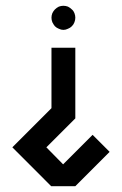

<svg xmlns="http://www.w3.org/2000/svg" viewBox="-20 -641 420 661"><path d="M157.2 -476.6H239.3V-233.4L139.6 -133.8Q159.2 -114.3 197.3 -75.2L298.8 -176.8L357.4 -118.2L239.3 0H156.2L81.1 -75.2L22.5 -133.8L157.2 -268.6ZM182.6 -618.2Q190.4 -621.1 198.2 -621.1Q206.1 -621.1 213.9 -618.2Q221.7 -614.3 227.5 -608.4Q233.4 -603.5 236.3 -595.7Q239.3 -587.9 239.3 -580.1Q239.3 -572.3 236.3 -564.5Q233.4 -556.6 227.5 -550.8Q221.7 -544.9 213.9 -542Q206.1 -538.1 198.2 -538.1Q190.4 -538.1 182.6 -542Q174.8 -544.9 168.9 -550.8Q164.1 -556.6 160.2 -564.5Q157.2 -572.3 157.2 -580.1Q157.2 -587.9 160.2 -595.7Q164.1 -603.5 168.9 -608.4Q174.8 -614.3 182.6 -618.2Z"/></svg>

Font: mr_KirucoupageG
Style: Regular
Weight: 400
Designer: Jan Henkel
Version: Version 1.00 May 25, 2020, initial release